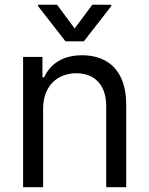

<svg xmlns="http://www.w3.org/2000/svg" viewBox="-20 -784 625 804"><path d="M160.5 -328.1C160.5 -423.3 219.5 -477.3 299.7 -477.3C377.5 -477.3 424.7 -426.5 424.7 -340.9V0H508.5V-346.6C508.5 -485.8 434.3 -552.6 323.9 -552.6C241.5 -552.6 190.3 -515.6 164.8 -460.2H157.7V-545.5H76.7V0H160.5ZM218.8 -764.2H139.2V-758.5L254.3 -610.8H331L446 -758.5V-764.2H366.5L292.6 -664.8Z"/></svg>

Font: Karasuma Gothic
Style: Regular
Weight: 400
Designer: Rasmus Andersson, Ryoko Nishizuka
Foundry: Genbu
Version: Version 1.00